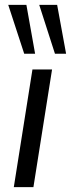

<svg xmlns="http://www.w3.org/2000/svg" viewBox="-20 -773 293 793"><path d="M37 0 114 -486H195L118 0ZM207 -551 142 -753H216L253 -551ZM80 -551 14 -753H89L125 -551Z"/></svg>

Font: Nunito Sans 12pt ExtraLight 12pt
Style: Italic
Weight: 400
Italic angle: -9°
Version: Version 3.101;gftools[0.9.27]